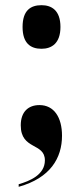

<svg xmlns="http://www.w3.org/2000/svg" viewBox="-20 -565 321 740"><path d="M140 -377C179 -377 213 -398 213 -461C213 -525 179 -545 140 -545C98 -545 67 -525 67 -461C67 -398 98 -377 140 -377ZM52 145V155C174 121 219 44 219 -42C219 -113 188 -160 132 -160C90 -160 60 -135 60 -82C60 14 153 -16 153 53C153 109 94 133 52 145Z"/></svg>

Font: Noto Serif Display Condensed Black
Style: Regular
Weight: 900
Width: 3
Designer: Monotype Design Team
Foundry: Monotype Imaging Inc.
Version: Version 2.009